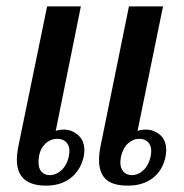

<svg xmlns="http://www.w3.org/2000/svg" viewBox="-20 -573 577 603"><path d="M128 -553H234L155 -162Q166 -166 181 -166Q205 -166 225 -149Q245 -132 245 -100Q245 -95 243 -81Q233 -38 202 -14Q171 10 125 10Q33 10 33 -71Q33 -93 39 -120ZM385 -553H492L412 -162Q423 -166 439 -166Q463 -166 482.5 -149.5Q502 -133 502 -101Q502 -95 500 -81Q491 -38 460 -14Q429 10 382 10Q333 10 312 -10.5Q291 -31 291 -70Q291 -93 297 -120ZM136 -23Q156 -23 173 -38.5Q190 -54 196 -81Q198 -93 198 -98Q198 -117 187.5 -127Q177 -137 160 -137Q136 -137 118.5 -117.5Q101 -98 101 -63Q101 -44 110.5 -33.5Q120 -23 136 -23ZM358 -63Q358 -44 368 -33.5Q378 -23 394 -23Q414 -23 430.5 -38.5Q447 -54 453 -81Q455 -93 455 -98Q455 -117 444.5 -127Q434 -137 418 -137Q398 -137 382 -122.5Q366 -108 360 -81Q358 -69 358 -63Z"/></svg>

Font: Trirong Medium
Style: Italic
Weight: 500
Italic angle: -12°
Designer: Katatrad Team
Foundry: CadsonDemak
Version: Version 1.001